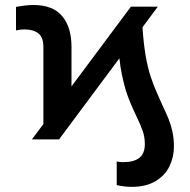

<svg xmlns="http://www.w3.org/2000/svg" viewBox="-20 -557 759 767"><path d="M107.4 0 153.3 -61.5V-370.1Q153.3 -407.7 133.3 -423.6Q113.3 -439.5 78.1 -439.5Q59.6 -439.5 43.9 -435.5V-529.3Q58.1 -532.2 77.9 -534.7Q97.7 -537.1 112.3 -537.1Q191.9 -537.1 228.8 -492.2Q265.6 -447.3 265.6 -370.1V-211.9L502.9 -530.3H610.4L549.3 -448.2Q557.1 -323.2 583 -248Q591.8 -221.2 604 -192.9Q616.2 -164.6 627 -140.6Q643.6 -106 653.1 -82.5Q662.6 -59.1 668.7 -31.5Q674.8 -3.9 674.8 28.3Q674.8 70.3 657.2 106.9Q639.6 143.6 601.6 166.5Q563.5 189.5 505.9 189.5Q479 189.5 446.3 182.6V87.9Q458 90.8 470.7 90.8Q515.6 90.8 537.1 73.2Q558.6 55.7 558.6 18.6Q558.6 -8.8 550.3 -33.2Q542 -57.6 524.4 -93.8Q498 -148.4 482.4 -196.3Q473.6 -227.1 467.3 -257.1Q460.9 -287.1 457 -324.2L215.8 0Z"/></svg>

Font: Pretendard SemiBold
Style: Regular
Weight: 600
Designer: Base glyphs from Inter by Rasmus Andersson; Hangeul glyphs from Noto Sans CJK(Source Han Sans) by Jang Soo-young and Kan
Foundry: Kil Hyung-jin
Version: Version 1.309